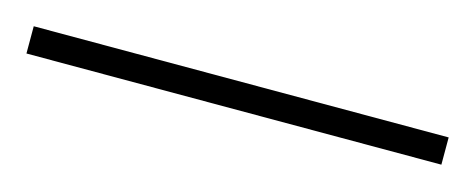

<svg xmlns="http://www.w3.org/2000/svg" viewBox="-23 16 438 177"><g transform="rotate(15 196.0 104.0)"><path d="M394 117H-2V91H394Z"/></g></svg>

Font: Noto Sans Khmer Condensed Thin
Style: Regular
Weight: 100
Width: 3
Designer: Danh Hong and the Monotype Design Team
Foundry: Monotype Imaging Inc.
Version: Version 2.004; ttfautohint (v1.8.4.7-5d5b)